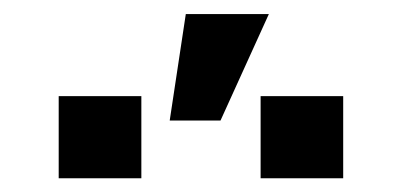

<svg xmlns="http://www.w3.org/2000/svg" viewBox="-20 -867 583 279"><path d="M300.4 -691.8H226.6L250 -846.6H370.7ZM185.4 -608H65.3V-727.3H185.4ZM478.7 -608H358.7V-727.3H478.7Z"/></svg>

Font: Riot Sans
Style: Bold
Weight: 600
Designer: Rasmus Andersson
Foundry: rsms
Version: Version 4.001